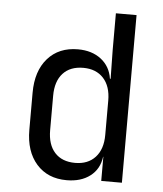

<svg xmlns="http://www.w3.org/2000/svg" viewBox="-53 -776 706 833"><g transform="rotate(5 300.0 -360.0)"><path d="M418 -730H508V0H418V-105H417Q410 -51 370 -20.5Q330 10 268 10Q185 10 136.5 -45Q88 -100 88 -194V-355Q88 -450 136.5 -505Q185 -560 268 -560Q329 -560 369 -529Q409 -498 417 -445H420L418 -570ZM418 -350Q418 -412 386 -447Q354 -482 298 -482Q241 -482 209.5 -447.5Q178 -413 178 -350V-200Q178 -137 209.5 -102.5Q241 -68 298 -68Q354 -68 386 -103Q418 -138 418 -200Z"/></g></svg>

Font: JetBrains Mono
Style: Regular
Weight: 400
Monospace: yes
Designer: Philipp Nurullin, Konstantin Bulenkov
Foundry: JetBrains
Version: Version 2.001;December 29, 2023;FontCreator 11.5.0.2427 32-b